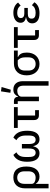

<svg xmlns="http://www.w3.org/2000/svg" viewBox="1457 -2284 1027 3981"><g transform="rotate(-90 1970.5 -293.5)"><path d="M56 -290Q56 -341 70 -385Q84 -429 112.5 -461.5Q141 -494 183.5 -512Q226 -530 283 -530Q396 -530 452 -460Q508 -390 508 -262Q508 -131 453 -59.5Q398 12 299 12Q249 12 210.5 -8.5Q172 -29 153 -65H149V200H56ZM273 -68Q340 -68 374.5 -107.5Q409 -147 409 -220V-299Q409 -371 375 -410.5Q341 -450 279 -450Q217 -450 183 -410.5Q149 -371 149 -299V-146Q149 -128 159 -113.5Q169 -99 186.5 -89Q204 -79 226.5 -73.5Q249 -68 273 -68Z M975 -213Q975 -131 998.5 -99.5Q1022 -68 1063 -68Q1104 -68 1127.5 -99.5Q1151 -131 1151 -213V-275Q1151 -416 1054 -467L1108 -530Q1177 -497 1213.5 -427.5Q1250 -358 1250 -243Q1250 -176 1237.5 -128Q1225 -80 1202 -49Q1179 -18 1146.5 -3Q1114 12 1075 12Q1013 12 978.5 -23Q944 -58 931 -117H927Q914 -58 879 -23Q844 12 782 12Q743 12 710.5 -3Q678 -18 655 -49Q632 -80 619.5 -128Q607 -176 607 -243Q607 -355 643.5 -425.5Q680 -496 749 -530L803 -467Q752 -440 729 -394.5Q706 -349 706 -275V-213Q706 -131 729.5 -99.5Q753 -68 794 -68Q835 -68 858.5 -99.5Q882 -131 882 -213V-353H975Z M1571 0Q1523 0 1497.5 -26.5Q1472 -53 1472 -98V-439H1309V-518H1739V-439H1565V-79H1678V0Z M1863 0V-439H1806V-518H1865Q1908 -518 1931 -494.5Q1954 -471 1955 -432H1960Q1978 -476 2012.5 -503Q2047 -530 2106 -530Q2186 -530 2232 -478Q2278 -426 2278 -331V200H2185V-317Q2185 -449 2076 -449Q2053 -449 2031.5 -443Q2010 -437 1993 -425.5Q1976 -414 1966 -396.5Q1956 -379 1956 -355V0ZM2101 -584 2037 -592 2067 -787 2157 -774Z M2781 -439V-432Q2829 -409 2850 -365Q2871 -321 2871 -251Q2871 -192 2854 -143.5Q2837 -95 2805.5 -60.5Q2774 -26 2730.5 -7Q2687 12 2634 12Q2581 12 2537.5 -7Q2494 -26 2463.5 -61Q2433 -96 2416 -144.5Q2399 -193 2399 -253Q2399 -313 2415 -362Q2431 -411 2462.5 -445.5Q2494 -480 2539.5 -499Q2585 -518 2644 -518H2913V-439ZM2644 -439Q2576 -439 2537 -401.5Q2498 -364 2498 -288V-219Q2498 -143 2536 -105.5Q2574 -68 2634 -68Q2695 -68 2733.5 -105.5Q2772 -143 2772 -219V-288Q2772 -339 2757 -374Q2742 -409 2711 -439Z M3231 0Q3183 0 3157.5 -26.5Q3132 -53 3132 -98V-439H2969V-518H3399V-439H3225V-79H3338V0Z M3914 -94Q3881 -41 3825 -14.5Q3769 12 3688 12Q3582 12 3529.5 -29.5Q3477 -71 3477 -139Q3477 -193 3509.5 -224.5Q3542 -256 3604 -267V-271Q3549 -277 3519 -305Q3489 -333 3489 -381Q3489 -413 3503 -440Q3517 -467 3543.5 -487Q3570 -507 3608.5 -518.5Q3647 -530 3695 -530Q3770 -530 3824 -504Q3878 -478 3908 -432L3845 -379Q3824 -413 3786.5 -431.5Q3749 -450 3697 -450Q3667 -450 3646.5 -444.5Q3626 -439 3612.5 -429.5Q3599 -420 3593 -408Q3587 -396 3587 -383V-372Q3587 -341 3611 -322Q3635 -303 3677 -303H3796V-230H3675Q3575 -230 3575 -157V-145Q3575 -108 3605 -88Q3635 -68 3695 -68Q3753 -68 3792 -87.5Q3831 -107 3854 -145Z"/></g></svg>

Font: IBM Plex Sans Text
Style: Regular
Weight: 450
Designer: Mike Abbink, Paul van der Laan, Pieter van Rosmalen
Foundry: Bold Monday
Version: Version 3.005